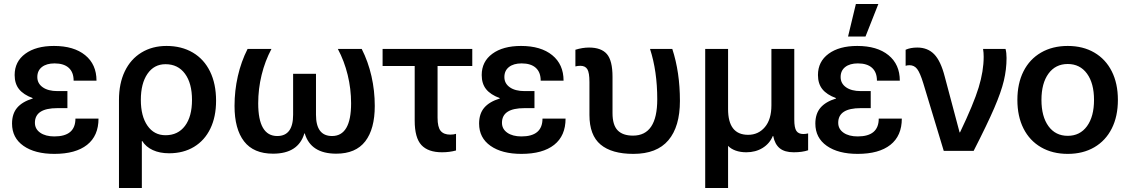

<svg xmlns="http://www.w3.org/2000/svg" viewBox="-20 -752 5630 957"><path d="M461 -350H347Q347 -392 322.5 -414Q298 -436 252 -436Q212 -436 189 -418Q166 -400 166 -368Q166 -336 193 -317Q220 -298 266 -298H316V-213H266Q154 -213 154 -140Q154 -109 180.5 -90.5Q207 -72 251 -72Q356 -72 356 -161H471Q471 -75 414 -30Q357 15 251 15Q154 15 97 -25Q40 -65 40 -136Q40 -185 65.5 -215Q91 -245 143 -261V-263Q97 -280 75 -307.5Q53 -335 53 -378Q53 -445 106 -484Q159 -523 249 -523Q348 -523 404.5 -477Q461 -431 461 -350Z M1057 -250Q1057 -170 1028.5 -111Q1000 -52 947 -20Q894 12 823 12Q776 12 741.5 -4Q707 -20 689 -49H687V185H573V-254Q573 -336 602 -396.5Q631 -457 685 -490Q739 -523 810 -523Q885 -523 941 -490Q997 -457 1027 -395.5Q1057 -334 1057 -250ZM682 -254Q682 -173 715 -125.5Q748 -78 805 -78Q867 -78 902 -124.5Q937 -171 937 -254Q937 -337 902 -384.5Q867 -432 805 -432Q748 -432 715 -384Q682 -336 682 -254Z M1848 -224Q1848 -109 1800.5 -47.5Q1753 14 1656 14Q1529 14 1499 -87H1497Q1467 14 1341 14Q1244 14 1196.5 -47.5Q1149 -109 1149 -224Q1149 -300 1165.5 -372.5Q1182 -445 1214 -508H1333Q1301 -448 1284 -378.5Q1267 -309 1267 -237Q1267 -74 1362 -74Q1441 -74 1441 -180V-384H1555V-180Q1555 -74 1635 -74Q1730 -74 1730 -237Q1730 -309 1713 -378.5Q1696 -448 1664 -508H1783Q1815 -445 1831.5 -372.5Q1848 -300 1848 -224Z M2161 -423V-165Q2161 -118 2176.5 -99.5Q2192 -81 2224 -81Q2242 -81 2253 -85V-2Q2221 7 2183 7Q2114 7 2080.5 -29Q2047 -65 2047 -151V-423H1887V-508H2334V-423Z M2789 -350H2675Q2675 -392 2650.5 -414Q2626 -436 2580 -436Q2540 -436 2517 -418Q2494 -400 2494 -368Q2494 -336 2521 -317Q2548 -298 2594 -298H2644V-213H2594Q2482 -213 2482 -140Q2482 -109 2508.5 -90.5Q2535 -72 2579 -72Q2684 -72 2684 -161H2799Q2799 -75 2742 -30Q2685 15 2579 15Q2482 15 2425 -25Q2368 -65 2368 -136Q2368 -185 2393.5 -215Q2419 -245 2471 -261V-263Q2425 -280 2403 -307.5Q2381 -335 2381 -378Q2381 -445 2434 -484Q2487 -523 2577 -523Q2676 -523 2732.5 -477Q2789 -431 2789 -350Z M3033 -369V-188Q3033 -129 3058.5 -102.5Q3084 -76 3135 -76Q3256 -76 3256 -257Q3256 -397 3220 -508H3331Q3369 -392 3369 -249Q3369 -121 3311.5 -53Q3254 15 3137 15Q3029 15 2973.5 -31.5Q2918 -78 2918 -179V-343Q2918 -390 2907.5 -407Q2897 -424 2873 -424Q2860 -424 2848 -421V-504Q2883 -515 2916 -515Q2977 -515 3005 -482.5Q3033 -450 3033 -369Z M3984 -84Q3996 -84 4008 -87V-3Q3979 7 3936 7Q3891 7 3866.5 -13Q3842 -33 3834 -74H3832Q3816 -36 3781 -14.5Q3746 7 3700 7Q3670 7 3646.5 -1.5Q3623 -10 3609 -25V185H3495V-508H3609V-208Q3609 -80 3709 -80Q3760 -80 3792.5 -118.5Q3825 -157 3825 -227V-508H3939V-156Q3939 -115 3949.5 -99.5Q3960 -84 3984 -84Z M4465 -350H4351Q4351 -392 4326.5 -414Q4302 -436 4256 -436Q4216 -436 4193 -418Q4170 -400 4170 -368Q4170 -336 4197 -317Q4224 -298 4270 -298H4320V-213H4270Q4158 -213 4158 -140Q4158 -109 4184.5 -90.5Q4211 -72 4255 -72Q4360 -72 4360 -161H4475Q4475 -75 4418 -30Q4361 15 4255 15Q4158 15 4101 -25Q4044 -65 4044 -136Q4044 -185 4069.5 -215Q4095 -245 4147 -261V-263Q4101 -280 4079 -307.5Q4057 -335 4057 -378Q4057 -445 4110 -484Q4163 -523 4253 -523Q4352 -523 4408.5 -477Q4465 -431 4465 -350ZM4207 -570 4246 -732H4358L4294 -570Z M4689 -370 4763 -92H4765Q4833 -234 4858 -316Q4883 -398 4883 -469Q4883 -490 4880 -508H4992Q4997 -489 4997 -463Q4997 -406 4983.5 -349.5Q4970 -293 4935.5 -213Q4901 -133 4833 0H4684L4582 -337Q4566 -389 4551.5 -408Q4537 -427 4513 -427Q4502 -427 4494 -424V-504Q4518 -515 4552 -515Q4604 -515 4636.5 -481.5Q4669 -448 4689 -370Z M5302 -523Q5378 -523 5434.5 -490Q5491 -457 5521.5 -396.5Q5552 -336 5552 -254Q5552 -172 5521.5 -111.5Q5491 -51 5434.5 -18Q5378 15 5302 15Q5226 15 5169 -18Q5112 -51 5081.5 -111.5Q5051 -172 5051 -254Q5051 -336 5081.5 -396.5Q5112 -457 5169 -490Q5226 -523 5302 -523ZM5302 -433Q5241 -433 5206 -385Q5171 -337 5171 -254Q5171 -171 5206 -123Q5241 -75 5302 -75Q5363 -75 5398 -123Q5433 -171 5433 -254Q5433 -337 5398 -385Q5363 -433 5302 -433Z"/></svg>

Font: CST
Style: Medium
Weight: 500
Version: Version 1.00